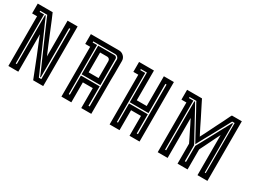

<svg xmlns="http://www.w3.org/2000/svg" viewBox="-30 -1323 2029 1506"><g transform="rotate(30 984.0 -570.0)"><path d="M360.4 -300.8Q360.4 -300.8 360.4 -300.8Q360.4 -300.8 360.4 -299.8Q360.4 -299.8 346.7 -299.8Q339.8 -299.8 330.1 -299.8Q299.8 -299.8 269.5 -299.8Q269.5 -299.8 248 -354.5Q226.6 -409.2 199.2 -478.5Q183.6 -515.6 168.9 -552.7Q154.3 -589.8 141.6 -620.1Q140.6 -625 138.7 -629.9Q136.7 -633.8 134.8 -637.7Q134.8 -637.7 134.8 -584Q134.8 -529.3 134.8 -460Q134.8 -422.9 134.8 -385.7Q134.8 -348.6 134.8 -317.4Q134.8 -313.5 134.8 -308.6Q134.8 -304.7 134.8 -299.8Q134.8 -299.8 105.5 -299.8Q75.2 -299.8 44.9 -299.8Q44.9 -299.8 44.9 -373Q44.9 -445.3 44.9 -537.1Q44.9 -586.9 44.9 -636.7Q44.9 -685.5 44.9 -726.6Q44.9 -732.4 44.9 -738.3Q44.9 -744.1 44.9 -750Q44.9 -750 30.3 -750Q14.6 -750 0 -750Q0 -750 0 -762.7Q0 -769.5 0 -779.3Q0 -793.9 0 -808.6Q0 -824.2 0 -838.9Q0 -838.9 14.6 -838.9Q30.3 -838.9 44.9 -838.9Q44.9 -838.9 75.2 -838.9Q105.5 -838.9 134.8 -838.9Q134.8 -838.9 157.2 -787.1Q178.7 -734.4 206.1 -668Q220.7 -632.8 235.4 -596.7Q251 -561.5 262.7 -532.2Q264.6 -527.3 266.6 -523.4Q268.6 -519.5 269.5 -514.6Q269.5 -514.6 269.5 -567.4Q269.5 -620.1 269.5 -686.5Q269.5 -722.7 269.5 -757.8Q269.5 -793.9 269.5 -823.2Q269.5 -827.1 269.5 -832Q269.5 -835.9 269.5 -839.8Q269.5 -839.8 299.8 -839.8Q330.1 -839.8 360.4 -839.8Q360.4 -839.8 360.4 -800.8Q360.4 -761.7 360.4 -701.2Q360.4 -668 360.4 -631.8Q360.4 -594.7 360.4 -555.7Q360.4 -497.1 360.4 -437.5Q360.4 -377.9 360.4 -329.1Q360.4 -322.3 360.4 -314.5Q360.4 -307.6 360.4 -300.8ZM320.3 -349.6Q320.3 -349.6 320.3 -421.9Q320.3 -494.1 320.3 -585Q320.3 -633.8 320.3 -682.6Q320.3 -731.4 320.3 -771.5Q320.3 -778.3 320.3 -784.2Q320.3 -789.1 320.3 -794.9Q320.3 -794.9 316.4 -794.9Q313.5 -794.9 309.6 -794.9Q309.6 -794.9 309.6 -722.7Q309.6 -651.4 309.6 -560.5Q309.6 -510.7 309.6 -461.9Q309.6 -413.1 309.6 -373Q309.6 -367.2 309.6 -361.3Q309.6 -355.5 309.6 -349.6Q309.6 -349.6 307.6 -349.6Q305.7 -349.6 303.7 -349.6Q303.7 -349.6 299.8 -360.4Q294.9 -370.1 288.1 -387.7Q273.4 -419.9 250 -473.6Q226.6 -527.3 200.2 -586.9Q178.7 -636.7 157.2 -685.5Q135.7 -735.4 118.2 -775.4Q115.2 -782.2 113.3 -788.1Q110.4 -793.9 108.4 -798.8Q108.4 -798.8 108.4 -799.8Q108.4 -799.8 108.4 -799.8Q108.4 -799.8 86.9 -799.8Q66.4 -799.8 44.9 -799.8Q44.9 -799.8 44.9 -798.8Q44.9 -797.9 44.9 -796.9Q44.9 -793 44.9 -790Q44.9 -790 58.6 -790Q71.3 -790 85 -790Q85 -790 85 -718.8Q85 -646.5 85 -555.7Q85 -506.8 85 -458Q85 -409.2 85 -369.1Q85 -363.3 85 -357.4Q85 -351.6 85 -345.7Q85 -345.7 87.9 -345.7Q91.8 -345.7 94.7 -345.7Q94.7 -345.7 94.7 -417Q94.7 -488.3 94.7 -580.1Q94.7 -627.9 94.7 -676.8Q94.7 -725.6 94.7 -765.6Q94.7 -771.5 94.7 -777.3Q94.7 -783.2 94.7 -789.1Q94.7 -789.1 96.7 -789.1Q98.6 -789.1 100.6 -789.1Q100.6 -789.1 105.5 -779.3Q109.4 -769.5 117.2 -751Q131.8 -718.8 155.3 -665Q178.7 -611.3 205.1 -551.8Q226.6 -502 248 -453.1Q269.5 -404.3 288.1 -363.3Q290 -357.4 293 -351.6Q295.9 -345.7 297.9 -339.8Q297.9 -339.8 301.8 -339.8Q303.7 -339.8 305.7 -339.8Q312.5 -339.8 320.3 -339.8Q320.3 -339.8 320.3 -343.8Q320.3 -346.7 320.3 -349.6Z M796.9 -779.3Q796.9 -779.3 796.9 -771.5Q796.9 -763.7 796.9 -755.9Q796.9 -755.9 796.9 -725.6Q796.9 -694.3 796.9 -664.1Q796.9 -664.1 795.9 -605.5Q795.9 -545.9 795.9 -471.7Q795.9 -431.6 795.9 -391.6Q795.9 -351.6 795.9 -319.3Q795.9 -314.5 795.9 -309.6Q795.9 -304.7 795.9 -299.8Q795.9 -299.8 782.2 -299.8Q775.4 -299.8 765.6 -299.8Q735.4 -299.8 705.1 -299.8Q705.1 -299.8 705.1 -329.1Q705.1 -357.4 705.1 -394.5Q705.1 -414.1 705.1 -434.6Q705.1 -454.1 705.1 -470.7Q705.1 -472.7 705.1 -475.6Q705.1 -477.5 705.1 -480.5Q705.1 -480.5 675.8 -480.5Q645.5 -480.5 615.2 -480.5Q615.2 -480.5 615.2 -451.2Q615.2 -421.9 615.2 -384.8Q615.2 -365.2 615.2 -345.7Q615.2 -326.2 615.2 -309.6Q615.2 -306.6 615.2 -304.7Q615.2 -302.7 615.2 -299.8Q615.2 -299.8 585.9 -299.8Q555.7 -299.8 525.4 -299.8Q525.4 -299.8 525.4 -373Q525.4 -445.3 525.4 -537.1Q525.4 -587.9 525.4 -636.7Q525.4 -686.5 525.4 -727.5Q525.4 -733.4 525.4 -739.3Q525.4 -745.1 525.4 -751Q525.4 -751 510.7 -751Q495.1 -751 480.5 -751Q480.5 -751 480.5 -763.7Q480.5 -770.5 480.5 -780.3Q480.5 -794.9 480.5 -809.6Q480.5 -825.2 480.5 -839.8Q480.5 -839.8 495.1 -839.8Q510.7 -839.8 525.4 -839.8Q525.4 -839.8 559.6 -839.8Q592.8 -839.8 636.7 -839.8Q659.2 -839.8 682.6 -839.8Q705.1 -839.8 724.6 -839.8Q727.5 -839.8 730.5 -839.8Q733.4 -839.8 735.4 -839.8Q759.8 -839.8 778.3 -822.3Q796.9 -804.7 796.9 -779.3ZM756.8 -768.6Q755.9 -782.2 746.1 -791Q737.3 -799.8 724.6 -799.8Q724.6 -799.8 718.8 -799.8Q712.9 -799.8 707 -799.8Q707 -799.8 677.7 -799.8Q648.4 -799.8 611.3 -799.8Q590.8 -799.8 571.3 -799.8Q551.8 -799.8 535.2 -799.8Q532.2 -799.8 530.3 -799.8Q527.3 -799.8 525.4 -799.8Q525.4 -799.8 525.4 -798.8Q525.4 -797.9 525.4 -796.9Q525.4 -793 525.4 -790Q525.4 -790 539.1 -790Q551.8 -790 565.4 -790Q565.4 -790 565.4 -718.8Q565.4 -646.5 565.4 -555.7Q565.4 -506.8 565.4 -458Q565.4 -409.2 565.4 -369.1Q565.4 -363.3 565.4 -357.4Q565.4 -351.6 565.4 -345.7Q565.4 -345.7 568.4 -345.7Q572.3 -345.7 575.2 -345.7Q575.2 -345.7 575.2 -374Q575.2 -402.3 575.2 -437.5Q575.2 -457 575.2 -475.6Q575.2 -495.1 575.2 -510.7Q575.2 -512.7 575.2 -515.6Q575.2 -517.6 575.2 -519.5Q575.2 -519.5 603.5 -519.5Q630.9 -519.5 665 -519.5Q684.6 -519.5 703.1 -519.5Q721.7 -519.5 736.3 -519.5Q739.3 -519.5 741.2 -519.5Q743.2 -519.5 745.1 -519.5Q745.1 -519.5 745.1 -491.2Q745.1 -462.9 745.1 -427.7Q745.1 -408.2 745.1 -388.7Q745.1 -369.1 745.1 -353.5Q745.1 -350.6 745.1 -348.6Q745.1 -346.7 745.1 -343.8Q745.1 -343.8 747.1 -343.8Q748 -343.8 749 -343.8Q752 -343.8 755.9 -343.8Q755.9 -343.8 755.9 -409.2Q755.9 -474.6 755.9 -557.6Q755.9 -602.5 755.9 -646.5Q755.9 -691.4 755.9 -727.5Q755.9 -733.4 755.9 -738.3Q755.9 -744.1 755.9 -749Q755.9 -749 755.9 -752Q755.9 -753.9 756.8 -768.6ZM745.1 -768.6Q745.1 -768.6 745.1 -762.7Q745.1 -756.8 745.1 -751Q745.1 -751 745.1 -714.8Q745.1 -679.7 745.1 -634.8Q745.1 -610.4 745.1 -585.9Q745.1 -561.5 745.1 -542Q745.1 -538.1 745.1 -535.2Q745.1 -533.2 745.1 -530.3Q745.1 -530.3 719.7 -530.3Q718.8 -530.3 717.8 -530.3Q690.4 -530.3 655.3 -530.3Q636.7 -530.3 618.2 -530.3Q599.6 -530.3 584 -530.3Q582 -530.3 580.1 -530.3Q577.1 -530.3 575.2 -530.3Q575.2 -530.3 575.2 -568.4Q575.2 -570.3 575.2 -572.3Q575.2 -614.3 575.2 -667Q575.2 -695.3 575.2 -724.6Q575.2 -752.9 575.2 -776.4Q575.2 -780.3 575.2 -783.2Q575.2 -787.1 575.2 -790Q575.2 -790 619.1 -790Q663.1 -790 707 -790Q707 -790 707 -792Q707 -793 707 -794.9Q707 -794.9 707 -793Q707 -792 707 -790Q707 -790 712.9 -790Q718.8 -790 724.6 -790Q732.4 -790 739.3 -783.2Q745.1 -777.3 745.1 -768.6ZM705.1 -724.6Q705.1 -735.4 698.2 -743.2Q690.4 -751 679.7 -751Q679.7 -751 658.2 -751Q636.7 -751 615.2 -751Q615.2 -751 615.2 -724.6Q615.2 -723.6 615.2 -721.7Q615.2 -693.4 615.2 -656.2Q615.2 -636.7 615.2 -617.2Q615.2 -596.7 615.2 -580.1Q615.2 -578.1 615.2 -575.2Q615.2 -573.2 615.2 -571.3Q615.2 -571.3 628.9 -571.3Q635.7 -571.3 645.5 -571.3Q675.8 -571.3 705.1 -571.3Q705.1 -571.3 705.1 -577.1Q705.1 -584 705.1 -624Q705.1 -640.6 705.1 -666Q705.1 -690.4 705.1 -724.6Z M1141.6 -480.5Q1141.6 -480.5 1112.3 -480.5Q1082 -480.5 1051.8 -480.5Q1051.8 -480.5 1051.8 -451.2Q1051.8 -421.9 1051.8 -384.8Q1051.8 -365.2 1051.8 -345.7Q1051.8 -326.2 1051.8 -309.6Q1051.8 -306.6 1051.8 -304.7Q1051.8 -302.7 1051.8 -299.8Q1051.8 -299.8 1039.1 -299.8Q1032.2 -299.8 1022.5 -299.8Q992.2 -299.8 961.9 -299.8Q961.9 -299.8 961.9 -373Q961.9 -445.3 961.9 -537.1Q961.9 -586.9 961.9 -636.7Q961.9 -685.5 961.9 -726.6Q961.9 -732.4 961.9 -738.3Q961.9 -744.1 961.9 -750Q961.9 -750 947.3 -750Q931.6 -750 917 -750Q917 -750 917 -763.7Q917 -769.5 917 -780.3Q917 -793 917 -805.7Q917 -822.3 917 -839.8Q917 -839.8 931.6 -839.8Q947.3 -839.8 961.9 -839.8Q961.9 -839.8 992.2 -839.8Q1022.5 -839.8 1051.8 -839.8Q1051.8 -839.8 1051.8 -795.9Q1051.8 -752.9 1051.8 -697.3Q1051.8 -667 1051.8 -637.7Q1051.8 -608.4 1051.8 -584Q1051.8 -580.1 1051.8 -577.1Q1051.8 -573.2 1051.8 -570.3Q1051.8 -570.3 1082 -570.3Q1112.3 -570.3 1141.6 -570.3Q1141.6 -570.3 1141.6 -613.3Q1141.6 -657.2 1141.6 -712.9Q1141.6 -742.2 1141.6 -772.5Q1141.6 -801.8 1141.6 -826.2Q1141.6 -830.1 1141.6 -833Q1141.6 -836.9 1141.6 -839.8Q1141.6 -839.8 1171.9 -839.8Q1202.1 -839.8 1232.4 -839.8Q1232.4 -839.8 1232.4 -800.8Q1232.4 -761.7 1232.4 -701.2Q1232.4 -668 1232.4 -631.8Q1232.4 -594.7 1232.4 -555.7Q1232.4 -497.1 1232.4 -437.5Q1232.4 -377.9 1232.4 -329.1Q1232.4 -322.3 1232.4 -314.5Q1232.4 -307.6 1232.4 -300.8Q1232.4 -300.8 1202.1 -300.8Q1171.9 -300.8 1141.6 -300.8Q1141.6 -300.8 1141.6 -330.1Q1141.6 -358.4 1141.6 -395.5Q1141.6 -415 1141.6 -434.6Q1141.6 -454.1 1141.6 -470.7Q1141.6 -472.7 1141.6 -475.6Q1141.6 -477.5 1141.6 -480.5ZM1181.6 -518.6Q1181.6 -518.6 1181.6 -491.2Q1181.6 -462.9 1181.6 -427.7Q1181.6 -408.2 1181.6 -388.7Q1181.6 -370.1 1181.6 -354.5Q1181.6 -351.6 1181.6 -349.6Q1181.6 -347.7 1181.6 -344.7Q1181.6 -344.7 1183.6 -344.7Q1184.6 -344.7 1185.5 -344.7Q1188.5 -344.7 1192.4 -344.7Q1192.4 -344.7 1192.4 -417Q1192.4 -490.2 1192.4 -582Q1192.4 -630.9 1192.4 -680.7Q1192.4 -729.5 1192.4 -770.5Q1192.4 -776.4 1192.4 -782.2Q1192.4 -788.1 1192.4 -793.9Q1192.4 -793.9 1188.5 -793.9Q1185.5 -793.9 1181.6 -793.9Q1181.6 -793.9 1181.6 -751Q1181.6 -709 1181.6 -654.3Q1181.6 -625 1181.6 -595.7Q1181.6 -567.4 1181.6 -543Q1181.6 -539.1 1181.6 -536.1Q1181.6 -532.2 1181.6 -529.3Q1181.6 -529.3 1154.3 -529.3Q1127 -529.3 1091.8 -529.3Q1073.2 -529.3 1054.7 -529.3Q1036.1 -529.3 1020.5 -529.3Q1018.6 -529.3 1016.6 -529.3Q1013.7 -529.3 1011.7 -529.3Q1011.7 -529.3 1011.7 -571.3Q1011.7 -614.3 1011.7 -668.9Q1011.7 -698.2 1011.7 -726.6Q1011.7 -755.9 1011.7 -780.3Q1011.7 -784.2 1011.7 -787.1Q1011.7 -791 1011.7 -793.9Q1011.7 -793.9 1011.7 -795.9Q1011.7 -796.9 1011.7 -798.8Q1011.7 -798.8 994.1 -798.8Q975.6 -798.8 957 -798.8Q957 -798.8 957 -797.9Q957 -796.9 957 -795.9Q957 -792 957 -789.1Q957 -789.1 971.7 -789.1Q987.3 -789.1 1002 -789.1Q1002 -789.1 1002 -717.8Q1002 -645.5 1002 -554.7Q1002 -505.9 1002 -457Q1002 -408.2 1002 -368.2Q1002 -362.3 1002 -356.4Q1002 -350.6 1002 -344.7Q1002 -344.7 1004.9 -344.7Q1008.8 -344.7 1011.7 -344.7Q1011.7 -344.7 1011.7 -373Q1011.7 -401.4 1011.7 -436.5Q1011.7 -456.1 1011.7 -474.6Q1011.7 -494.1 1011.7 -509.8Q1011.7 -511.7 1011.7 -514.6Q1011.7 -516.6 1011.7 -518.6Q1011.7 -518.6 1040 -518.6Q1067.4 -518.6 1101.6 -518.6Q1121.1 -518.6 1139.6 -518.6Q1158.2 -518.6 1172.9 -518.6Q1175.8 -518.6 1177.7 -518.6Q1179.7 -518.6 1181.6 -518.6Z M1847.7 -839.8Q1847.7 -839.8 1847.7 -828.1Q1847.7 -816.4 1847.7 -794.9Q1847.7 -755.9 1847.7 -691.4Q1847.7 -627 1847.7 -555.7Q1847.7 -496.1 1847.7 -436.5Q1847.7 -377 1847.7 -328.1Q1847.7 -321.3 1847.7 -313.5Q1847.7 -306.6 1847.7 -299.8Q1847.7 -299.8 1834 -299.8Q1827.1 -299.8 1817.4 -299.8Q1787.1 -299.8 1757.8 -299.8Q1757.8 -299.8 1757.8 -358.4Q1757.8 -417 1757.8 -491.2Q1757.8 -531.2 1757.8 -571.3Q1757.8 -611.3 1757.8 -643.6Q1757.8 -649.4 1757.8 -653.3Q1757.8 -658.2 1757.8 -663.1Q1757.8 -663.1 1743.2 -633.8Q1728.5 -604.5 1710 -566.4Q1700.2 -546.9 1690.4 -526.4Q1680.7 -505.9 1671.9 -489.3Q1670.9 -487.3 1669.9 -484.4Q1668.9 -482.4 1668 -480.5Q1668 -480.5 1668 -451.2Q1668 -421.9 1668 -384.8Q1668 -365.2 1668 -345.7Q1668 -326.2 1668 -309.6Q1668 -306.6 1668 -304.7Q1668 -302.7 1668 -299.8Q1668 -299.8 1637.7 -299.8Q1607.4 -299.8 1577.1 -299.8Q1577.1 -299.8 1577.1 -329.1Q1577.1 -357.4 1577.1 -394.5Q1577.1 -414.1 1577.1 -434.6Q1577.1 -454.1 1577.1 -470.7Q1577.1 -472.7 1577.1 -475.6Q1577.1 -477.5 1577.1 -480.5Q1577.1 -480.5 1563.5 -508.8Q1548.8 -538.1 1530.3 -575.2Q1520.5 -595.7 1510.7 -615.2Q1500 -634.8 1492.2 -651.4Q1491.2 -654.3 1490.2 -656.2Q1488.3 -659.2 1487.3 -661.1Q1487.3 -661.1 1487.3 -602.5Q1487.3 -544.9 1487.3 -470.7Q1487.3 -430.7 1487.3 -391.6Q1487.3 -351.6 1487.3 -319.3Q1487.3 -313.5 1487.3 -309.6Q1487.3 -304.7 1487.3 -299.8Q1487.3 -299.8 1458 -299.8Q1427.7 -299.8 1397.5 -299.8Q1397.5 -299.8 1397.5 -373Q1397.5 -445.3 1397.5 -537.1Q1397.5 -586.9 1397.5 -636.7Q1397.5 -685.5 1397.5 -726.6Q1397.5 -732.4 1397.5 -738.3Q1397.5 -744.1 1397.5 -750Q1397.5 -750 1382.8 -750Q1367.2 -750 1352.5 -750Q1352.5 -750 1352.5 -762.7Q1352.5 -769.5 1352.5 -779.3Q1352.5 -793.9 1352.5 -808.6Q1352.5 -824.2 1352.5 -838.9Q1352.5 -838.9 1367.2 -838.9Q1382.8 -838.9 1397.5 -838.9Q1397.5 -838.9 1427.7 -838.9Q1458 -838.9 1487.3 -838.9Q1487.3 -838.9 1508.8 -795.9Q1531.2 -752 1558.6 -697.3Q1573.2 -668 1587.9 -637.7Q1603.5 -608.4 1615.2 -584Q1617.2 -580.1 1619.1 -577.1Q1621.1 -573.2 1622.1 -570.3Q1622.1 -570.3 1644.5 -613.3Q1666 -657.2 1693.4 -711.9Q1709 -742.2 1723.6 -771.5Q1738.3 -801.8 1750 -826.2Q1752 -829.1 1753.9 -833Q1755.9 -836.9 1757.8 -839.8Q1757.8 -839.8 1787.1 -839.8Q1817.4 -839.8 1847.7 -839.8ZM1805.7 -345.7Q1805.7 -345.7 1805.7 -418Q1805.7 -489.3 1805.7 -580.1Q1805.7 -628.9 1805.7 -677.7Q1805.7 -726.6 1805.7 -766.6Q1805.7 -772.5 1805.7 -778.3Q1805.7 -784.2 1805.7 -790Q1805.7 -790 1805.7 -793Q1805.7 -796.9 1805.7 -799.8Q1805.7 -799.8 1797.9 -799.8Q1791 -799.8 1783.2 -799.8Q1783.2 -799.8 1757.8 -752Q1731.4 -704.1 1698.2 -642.6Q1680.7 -610.4 1662.1 -577.1Q1644.5 -544.9 1629.9 -517.6Q1627.9 -513.7 1626 -509.8Q1624 -505.9 1621.1 -502Q1621.1 -502 1594.7 -549.8Q1569.3 -598.6 1535.2 -659.2Q1517.6 -692.4 1500 -724.6Q1481.4 -757.8 1466.8 -784.2Q1464.8 -788.1 1462.9 -792Q1460.9 -795.9 1459 -799.8Q1459 -799.8 1438.5 -799.8Q1418 -799.8 1397.5 -799.8Q1397.5 -799.8 1397.5 -798.8Q1397.5 -797.9 1397.5 -796.9Q1397.5 -793 1397.5 -790Q1397.5 -790 1411.1 -790Q1423.8 -790 1437.5 -790Q1437.5 -790 1437.5 -718.8Q1437.5 -646.5 1437.5 -555.7Q1437.5 -506.8 1437.5 -458Q1437.5 -409.2 1437.5 -369.1Q1437.5 -363.3 1437.5 -357.4Q1437.5 -351.6 1437.5 -345.7Q1437.5 -345.7 1440.4 -345.7Q1444.3 -345.7 1447.3 -345.7Q1447.3 -345.7 1447.3 -418Q1447.3 -489.3 1447.3 -580.1Q1447.3 -628.9 1447.3 -677.7Q1447.3 -726.6 1447.3 -766.6Q1447.3 -772.5 1447.3 -778.3Q1447.3 -784.2 1447.3 -790Q1447.3 -790 1449.2 -790Q1451.2 -790 1453.1 -790Q1453.1 -790 1480.5 -741.2Q1506.8 -693.4 1540 -631.8Q1557.6 -598.6 1576.2 -565.4Q1593.8 -533.2 1609.4 -505.9Q1611.3 -502 1613.3 -498Q1615.2 -494.1 1617.2 -490.2Q1617.2 -490.2 1617.2 -466.8Q1617.2 -443.4 1617.2 -413.1Q1617.2 -397.5 1617.2 -381.8Q1617.2 -365.2 1617.2 -352.5Q1617.2 -350.6 1617.2 -348.6Q1617.2 -346.7 1617.2 -344.7Q1617.2 -344.7 1619.1 -344.7Q1620.1 -344.7 1621.1 -344.7Q1624 -344.7 1627.9 -344.7Q1627.9 -344.7 1627.9 -368.2Q1627.9 -391.6 1627.9 -421.9Q1627.9 -437.5 1627.9 -453.1Q1627.9 -469.7 1627.9 -482.4Q1627.9 -484.4 1627.9 -486.3Q1627.9 -488.3 1627.9 -490.2Q1627.9 -490.2 1654.3 -538.1Q1679.7 -586.9 1713.9 -648.4Q1731.4 -681.6 1749 -713.9Q1767.6 -747.1 1782.2 -774.4Q1784.2 -778.3 1786.1 -782.2Q1788.1 -786.1 1791 -790Q1791 -790 1793 -790Q1794.9 -790 1796.9 -790Q1796.9 -790 1796.9 -718.8Q1796.9 -646.5 1796.9 -555.7Q1796.9 -506.8 1796.9 -458Q1796.9 -409.2 1796.9 -369.1Q1796.9 -363.3 1796.9 -357.4Q1796.9 -351.6 1796.9 -345.7Q1796.9 -345.7 1799.8 -345.7Q1802.7 -345.7 1805.7 -345.7Z"/></g></svg>

Font: Reach
Style: Inline
Weight: 400
Designer: Billy Harris
Version: Version 1.0